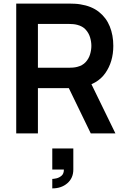

<svg xmlns="http://www.w3.org/2000/svg" viewBox="-20 -740 700 1065"><path d="M190.3 0H70V-720H367.5Q378 -720 394.6 -719.2Q411.2 -718.5 425.2 -716Q487.6 -706.3 528.3 -674.3Q569.1 -642.2 588.8 -593.7Q608.5 -545.1 608.5 -485.7Q608.5 -397.4 564 -334.2Q519.5 -271 427.5 -255.8L376.2 -251.3H190.3ZM620.2 0H483.5L341.5 -293L464.2 -320ZM190.3 -607.2V-364.2H362.5Q372.7 -364.2 385 -365.2Q397.4 -366.2 408.2 -369Q438 -376.6 455.2 -395.5Q472.4 -414.5 479.6 -438.6Q486.8 -462.7 486.8 -485.7Q486.8 -508.7 479.6 -532.8Q472.4 -556.8 455.2 -575.8Q438 -594.8 408.2 -602.3Q397.4 -605.2 385 -606.2Q372.7 -607.2 362.5 -607.2ZM270 305V252.5Q277.5 252.5 293 249.2Q308.5 245.8 321.5 234.6Q334.6 223.4 334.3 200.2H270V83.5H386.7V200.2Q386.7 247.8 353.6 276.4Q320.5 305 270 305Z"/></svg>

Font: Manrope Variable Light
Style: Regular
Weight: 200
Designer: Mikhail Sharanda
Foundry: Mikhail Sharanda
Version: Version 4.505